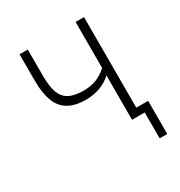

<svg xmlns="http://www.w3.org/2000/svg" viewBox="-149 -593 778 828"><g transform="rotate(-30 240.0 -179.0)"><path d="M408 129V0H346V-36H446V129ZM345 0V-221Q321 -198 288 -186Q255 -174 217 -174Q163 -174 129.5 -194Q96 -214 81 -254.5Q66 -295 66 -355V-487H107V-356Q107 -305 118 -273.5Q129 -242 155.5 -227.5Q182 -213 228 -213Q264 -213 292 -224Q320 -235 345 -258V-487H387V0Z"/></g></svg>

Font: Nunito Sans 10pt Condensed ExtraLight
Style: Regular
Weight: 250
Width: 3
Designer: Vernon Adams
Foundry: Vernon Adams
Version: Version 3.101;gftools[0.9.27]